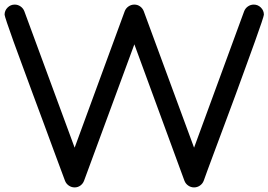

<svg xmlns="http://www.w3.org/2000/svg" viewBox="-45 -801 1169 836"><path d="M981 -389Q957 -325 934 -262.5Q911 -200 891.5 -148.5Q872 -97 859 -61Q846 -25 842 -14Q837 -1 825.5 7Q814 15 800 15Q786 15 774.5 7Q763 -1 758 -14L540 -608L321 -14Q316 -1 305 7Q294 15 280 15Q266 15 254.5 7Q243 -1 238 -14Q234 -25 220.5 -61Q207 -97 188 -148.5Q169 -200 146 -262.5Q123 -325 99 -389Q76 -452 53.5 -512.5Q31 -573 13.5 -621.5Q-4 -670 -14.5 -701.5Q-25 -733 -25 -737Q-25 -755 -12 -768Q1 -781 19 -781Q33 -781 44.5 -773Q56 -765 61 -752L280 -158L498 -752Q503 -765 514.5 -773Q526 -781 540 -781Q554 -781 565 -773Q576 -765 581 -752L800 -158L1018 -752Q1023 -765 1034.5 -773Q1046 -781 1060 -781Q1078 -781 1091 -768Q1104 -755 1104 -737Q1104 -733 1093.5 -701.5Q1083 -670 1065.5 -621.5Q1048 -573 1026 -512.5Q1004 -452 981 -389Z"/></svg>

Font: Hanken
Style: Book
Weight: 400
Designer: Alfredo Marco Pradil
Foundry: Hanken Design Co.
Version: Version 2.06 2014